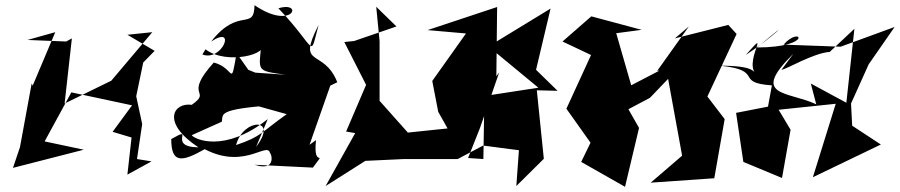

<svg xmlns="http://www.w3.org/2000/svg" viewBox="-20 -622 3468 740"><path d="M564 0 508 -9 528 -144 505 -251 532 -381 576 -426 471 -488 567 -498 409 -311 229 -223 257 -474 235 -462 86 -468 193 -498 106 -292 102 -300 57 -55 30 25 303 -45 152 -77 255 -266 489 -216 414 -114 487 -92 471 51Z M1173 -64 1253 -292 1280 -305C1227 -439 1121 -356 1208 -526C1171 -391 1205 -431 1053 -590C1152 -620 1109 -501 961 -602C959 -500 900 -598 794 -462C894 -528 836 -383 760 -412L772 -432C852 -370 1025 -413 988 -457C977 -346 966 -350 1080 -334L964 -342L937 -353L892 -417C867 -279 886 -360 804 -381C683 -247 800 -275 719 -218C648 -228 600 -149 745 -54C619 -56 738 -142 640 -86C640 10 682 2 769 -47C932 38 1020 -92 1022 -22C1012 -65 1065 46 961 13L1186 24C1244 -55 1185 37 1198 -82ZM835 -153C841 -182 814 -201 1038 -217L956 -218L1085 -182C985 -111 988 -96 890 -63C916 -166 1056 -172 967 -56L1012 -163C846 -31 729 -85 719 -101Z M1508 -520 1345 -464 1307 -460 1391 -295 1314 -115 1349 -109 1235 95 1388 -2 1537 -9H1744L1842 -61L1980 -43L1970 95L2076 -10L2049 -274L2129 -272L2046 -353L2102 -589L1884 -456L1871 -436L2055 -284L1847 -252L1843 -9L1784 -13L1830 -129L1904 -343L1893 -328L1896 -595L1628 -506L1776 -493L1646 -310L1669 -191L1705 -127L1552 -111L1421 -258L1443 -231V-463L1430 -596Z M2635 -520 2513 -349 2522 -350 2266 -217 2425 -251 2355 -494 2453 -507 2259 -559 2148 -462 2258 -410 2163 -203 2256 -72 2220 2 2389 98 2443 -129 2402 -201 2485 -245 2555 -318 2609 -22 2488 82 2733 65 2773 -163 2688 -274 2691 -217 2819 -491 2787 -526 2581 -474Z M2940 -211 2817 -187 2845 2 2994 64 3027 -122 2981 -199 3201 -222 3113 61 3375 -65 3247 -149 3265 -127 3260 -223 3328 -374 3428 -518 3220 -442 3000 -450C3066 -526 3120 -440 2898 -439C3058 -574 2952 -473 2854 -410C2973 -545 2807 -339 2927 -321C2866 -336 2922 -368 2754 -369C2930 -351 2807 -303 2955 -293ZM2992 -353C3012 -355 3113 -417 3178 -422L3273 -511L3242 -226L3105 -300L3126 -220C3018 -271 2868 -248 3038 -415Z"/></svg>

Font: Asimov Silicon
Style: Regular
Weight: 400
Designer: Google
Version: Version 2.000980; 2014